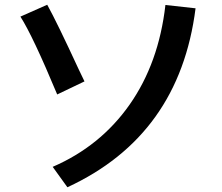

<svg xmlns="http://www.w3.org/2000/svg" viewBox="-20 -749 934 809"><path d="M677 -728 804 -714Q736 -178 264 40L202 -46Q403 -133 526 -308Q649 -483 677 -728ZM66 -679 179 -729Q220 -655 312 -456L336 -406L221 -351Q118 -598 66 -679Z"/></svg>

Font: 카카오 큰글씨 ExtraBold
Style: Regular
Weight: 800
Designer: Park Young-rak; Lee Sang-min; Kim Jung-jin; Min Bon; Park Min-gyu;
Foundry: Kakao Corporation
Version: Version 2.003